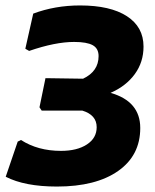

<svg xmlns="http://www.w3.org/2000/svg" viewBox="-20 -674 570 705"><path d="M189 11Q71 11 1 -25L45 -154L57 -160Q119 -120 204 -120Q263 -120 299 -143.5Q335 -167 335 -207Q335 -252 282 -268H133L125 -280L147 -387L285 -385Q342 -412 342 -468Q342 -496 320.5 -508Q299 -520 252 -520Q183 -520 87 -487L73 -495L102 -624Q182 -654 274 -654Q385 -654 446 -614.5Q507 -575 507 -503Q507 -446 475 -402Q443 -358 386 -333Q495 -302 495 -204Q495 -103 413.5 -46Q332 11 189 11Z"/></svg>

Font: Alegreya Sans ExtraBold
Style: Italic
Weight: 800
Italic angle: -7°
Designer: Juan Pablo del Peral
Foundry: Huerta Tipografica
Version: Version 2.007